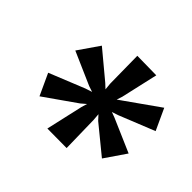

<svg xmlns="http://www.w3.org/2000/svg" viewBox="-127 -1048 938 938"><g transform="rotate(45 342.0 -578.5)"><path d="M96 -494 279 -568 314 -579.5 284 -589.5 113 -664.5 188 -773 328.5 -656 351.5 -634.5 348 -670 345.5 -860.5 478.5 -858.5 435 -667 425.5 -638 452.5 -657 618 -774 669 -663.5 485 -589.5 452 -578.5 480 -568 653 -493 578 -383.5 435.5 -500 413 -524.5 416 -487.5 420 -297.5 286 -298.5 329.5 -490.5 338.5 -520.5 313.5 -499 147.5 -382.5Z"/></g></svg>

Font: Merriweather Light 18pt Black
Style: Italic
Weight: 900
Italic angle: -7.8°
Version: Version 2.101